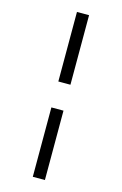

<svg xmlns="http://www.w3.org/2000/svg" viewBox="-142 -929 686 1080"><g transform="rotate(15 201.0 -389.0)"><path d="M236 -869V-464H165.5V-869ZM236 -313V91H165.5V-313Z"/></g></svg>

Font: Merriweather 60pt
Style: Regular
Weight: 400
Version: Version 2.100